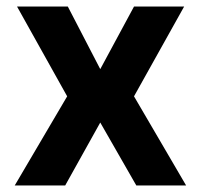

<svg xmlns="http://www.w3.org/2000/svg" viewBox="-20 -566 613 586"><path d="M187 -546H32L185 -272L25 0H179L286 -192L396 0H548L389 -272L542 -546H389L286 -355Z"/></svg>

Font: Wafeq
Style: Bold
Weight: 700
Designer: Rasmus Andersson & Azza Alameddine
Foundry: Google & TypeTogether
Version: Version 3.000;FEAKit 1.0